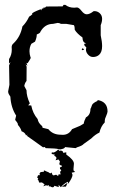

<svg xmlns="http://www.w3.org/2000/svg" viewBox="-20 -611 484 795"><path d="M228.5 7.8Q223.6 7.3 221.7 6.3Q213.4 3.4 169.4 2.4L165 -2.4L158.2 -1L91.8 -48.3L93.3 -53.7L87.9 -49.8Q84 -62.5 69.3 -67.4Q65.9 -80.6 54.2 -93.8Q54.2 -98.1 52.5 -101.3Q50.8 -104.5 48.6 -107.2Q46.4 -109.9 44.7 -111.8Q43 -113.8 43 -116.2L46.9 -132.3Q25.4 -165.5 22.9 -210.9Q20.5 -215.3 17.1 -220.2Q13.7 -225.1 13.7 -232.4L19 -259.8L17.6 -340.3L23.4 -354L17.1 -348.1L17.6 -366.7Q28.8 -383.8 28.8 -405.8L28.3 -416Q28.3 -425.3 36.1 -431.6Q64.5 -458.5 72.8 -501.5Q89.8 -518.6 100.6 -542Q109.4 -546.9 114.3 -552.7L112.8 -554.2Q112.8 -559.1 148.4 -572.8L150.4 -567.9L153.8 -575.7L160.2 -575.2L158.2 -578.6L167.5 -580.1L170.9 -584L239.3 -584.5L243.2 -590.8H250.5Q265.6 -579.1 287.1 -579.1L298.8 -580.1Q306.6 -580.1 317.6 -565.9Q328.6 -551.8 338.9 -551.8Q351.6 -551.8 367.2 -564.5L371.6 -564.9Q382.8 -564.9 392.1 -557.1Q402.8 -547.9 402.8 -533.2Q402.8 -520.5 397 -506.8V-464.8Q402.8 -438.5 402.8 -419.9Q402.8 -395 390.1 -383.8Q379.9 -375 365.2 -375Q353.5 -375 344.7 -384.8Q335.9 -394.5 335.9 -405.3L337.4 -414.6Q328.6 -422.4 328.6 -426.8L329.6 -429.7L336.9 -432.1Q326.2 -433.1 322.8 -445.3L321.3 -456.1Q299.8 -471.2 289.6 -487.3Q289.6 -500.5 286.1 -506.8L254.4 -512.2H232.4Q225.6 -516.1 218.8 -516.1L199.7 -512.2Q165.5 -512.2 147 -479Q147 -474.1 132.3 -468.3Q132.3 -455.1 125 -438.5L109.9 -429.7Q102.1 -416 102.1 -398.9Q102.1 -386.7 106.4 -373.5L107.4 -372.6Q107.4 -368.2 94.2 -349.1L89.8 -351.1L93.3 -338.4L85.9 -344.2L90.3 -335L89.8 -275.9Q82.5 -267.1 80.6 -254.9L89.8 -237.3Q89.8 -212.4 103.5 -183.1L96.7 -174.8L109.4 -174.3Q115.7 -141.6 135.7 -118.2Q137.7 -108.9 141.6 -102.8Q145.5 -96.7 153.8 -89.4Q156.2 -86.9 156.2 -82L180.2 -76.2Q198.7 -53.2 231.4 -53.2L239.7 -52.7Q265.1 -52.7 278.3 -76.2L312 -90.3L326.7 -99.1Q328.1 -109.9 335.9 -125Q354.5 -134.8 354.5 -160.2Q357.4 -165 358.4 -168.9Q359.4 -172.9 361.3 -176.8Q365.7 -185.1 383.3 -192.9L384.3 -196.8Q425.3 -189.9 425.3 -149.4Q425.3 -144 419.4 -130.4Q417 -125.5 415.3 -120.1Q413.6 -114.7 413.6 -104Q397.9 -88.4 391.6 -62Q375 -54.7 357.9 -37.6L326.7 -15.1Q320.3 -7.3 298.8 -1L293.5 2.4L249 -2Q249 4.4 228.5 7.8ZM321.3 -403.3Q318.4 -403.3 318.4 -405.3L322.3 -412.1L328.6 -405.3ZM262.2 149.9Q280.3 124.5 280.3 112.8L276.9 104L291 101.1L286.6 96.7Q284.2 96.7 284.2 89.4L286.1 66.9Q286.1 50.8 254.4 28.8V19.5L242.2 22L239.8 15.6L231.5 11.7L228.5 14.2Q225.6 14.2 220.7 7.8Q215.4 15.1 202.7 20.5L194.4 20L193.9 26.4L207.5 29.8L204.1 33.7Q213.9 38.1 213.9 43.9L210 52.7L222.2 49.3L228.1 57.6Q225.6 66.4 225.6 67.9Q225.6 69.3 227.3 71Q229 72.8 231.2 73.5Q233.4 74.2 235.1 74.7Q236.8 75.2 236.8 76.7Q236.8 79.1 228.1 82.5L228.5 89.4Q233.4 91.3 233.4 93.8Q233.4 96.2 231.2 97.4Q229 98.6 229 102.5L231 111.3L222.7 110.8Q222.2 117.2 219.3 117.2L212.4 112.3L202.7 115.2Q194.9 115.2 194.9 102.1Q192.9 106.4 191.4 106.4Q190.9 106.4 190.5 106Q189 106.4 188 106.4Q186.1 106.4 184.6 105Q182.6 102.5 176.8 100.6Q170.9 98.6 164.1 94.7L161.2 96.2L162.1 99.6L158.7 100.6H155.3Q148 100.6 146 104Q144.6 105.5 143.6 106.9V107.4Q143.6 108.9 145.5 109.9L142.1 115.7L139.7 113.8Q136.8 113.8 133.8 124.5L138.7 127.4L135.8 130.9Q140.2 135.7 142.1 145L153.8 144.5L164.6 152.3L159.2 160.6L170.4 156.2L175.8 157.7L183.1 155.8L182.2 161.6L187 160.2Q193.9 164.6 197.8 164.6Q203.2 164.6 205.1 158.2L223.2 163.6L222.7 154.3L232 164.1Q244.7 148.9 261.3 141.6ZM253 161.6 259.8 145.5 235.9 162.1Z"/></svg>

Font: Truetypewriter PolyglOTT
Style: Regular
Weight: 400
Designer: Sergey Beatoff a.k.a. Sam_T
Version: Version 3.76